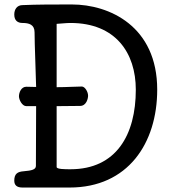

<svg xmlns="http://www.w3.org/2000/svg" viewBox="-20 -841 758 861"><path d="M44 -776C44 -750 58 -738 81 -738C110 -738 135 -731 135 -696C135 -641 141 -509 142 -451C123 -451 106 -452 98 -452C75 -452 65 -426 65 -409C65 -394 79 -365 98 -365H142C142 -257 141 -213 141 -97C141 -81 123 -76 86 -73C59 -71 44 -62 44 -31C44 -11 55 0 81 0H292C554 0 685 -199 685 -439C685 -723 471 -821 302 -821C221 -821 145 -821 79 -818C57 -817 44 -800 44 -776ZM296 -738C499 -738 589 -603 589 -439C589 -236 501 -82 296 -82C272 -82 234 -82 234 -92V-365C275 -365 316 -366 339 -366C368 -366 375 -400 375 -412C375 -429 361 -453 347 -453C318 -453 281 -450 234 -450V-734C254 -735 276 -738 296 -738Z"/></svg>

Font: Life Savers
Style: ExtraBold
Weight: 800
Designer: Pablo Impallari, Rodrigo Fuenzalida, Brenda Gallo
Foundry: Pablo Impallari, Rodrigo Fuenzalida, Brenda Gallo
Version: Version 3.000